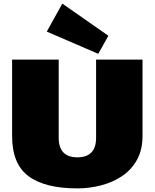

<svg xmlns="http://www.w3.org/2000/svg" viewBox="-20 -1030 857 1063"><path d="M408 13Q229 13 138 -54.5Q47 -122 47 -277V-700H305V-267Q305 -213 331 -186Q357 -159 408 -159Q512 -159 512 -267V-700H769V-277Q769 -200 738 -144.5Q707 -89 655 -54.5Q603 -20 539 -3.5Q475 13 408 13ZM580 -832 524 -732 239 -855 325 -1010Z"/></svg>

Font: Pathway Extreme 28pt Black
Style: Regular
Weight: 900
Designer: Eduardo Rodriguez Tunni
Foundry: Eduardo Rodriguez Tunni
Version: Version 1.001;gftools[0.9.26]